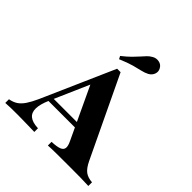

<svg xmlns="http://www.w3.org/2000/svg" viewBox="-203 -921 1072 1072"><g transform="rotate(45 332.5 -385.5)"><path d="M2.4 0V-29Q29.8 -33.9 49.2 -46.4Q68.5 -58.9 85.5 -83.9Q102.4 -108.9 120.2 -148.4L308.9 -576.6H336.3L562.9 -101.6Q581.5 -62.9 602.4 -47.2Q623.4 -31.5 658.1 -29V0Q631.5 -1.6 591.5 -2Q551.6 -2.4 500 -2.4Q441.9 -2.4 401.2 -2Q360.5 -1.6 338.7 0V-29Q378.2 -30.6 397.6 -37.9Q416.9 -45.2 419.4 -61.3Q421.8 -77.4 408.9 -104L257.3 -426.6L277.4 -434.7L166.9 -182.3Q145.2 -133.1 144.4 -99.6Q143.5 -66.1 164.9 -48.4Q186.3 -30.6 231.5 -29V0Q200.8 -0.8 178.2 -1.2Q155.6 -1.6 136.7 -2Q117.7 -2.4 97.6 -2.4Q71 -2.4 48 -2Q25 -1.6 2.4 0ZM148.4 -178.2 161.3 -207.3H408.1L421.8 -178.2ZM279 -621.8 270.2 -638.7Q300.8 -662.9 320.2 -682.3Q339.5 -701.6 352.4 -716.5Q365.3 -731.5 376.6 -743.1Q387.9 -754.8 402.4 -762.9Q421 -774.2 443.1 -770.2Q465.3 -766.1 475.8 -746Q485.5 -729 479 -709.7Q472.6 -690.3 452.4 -679Q433.9 -669.4 412.1 -664.5Q390.3 -659.7 359.3 -651.2Q328.2 -642.7 279 -621.8Z"/></g></svg>

Font: Playfair 5pt SemiExpanded Light ExtraBold
Style: Regular
Weight: 800
Version: Version 2.001;gftools[0.9.30]